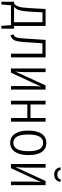

<svg xmlns="http://www.w3.org/2000/svg" viewBox="960 -1754 938 2899"><g transform="rotate(90 1429.5 -304.0)"><path d="M371.1 -46.9H412.1V145H370.1L358.9 0H59.1L47.9 145H5.9V-46.9H33.2Q49.3 -61.5 58.3 -73.5Q67.4 -85.4 77.1 -110.6Q86.9 -135.7 92.8 -178.2Q98.6 -220.7 102.1 -286.1L115.2 -522.9H371.1ZM314.9 -46.9V-476.1H166L155.8 -292Q150.9 -209.5 141.6 -161.1Q132.3 -112.8 119.1 -89.4Q106 -65.9 82 -46.9Z M582 -522.9H845.7V0H790V-475.1H632.8L616.7 -231Q613.8 -185.1 611.1 -157.2Q608.4 -129.4 603.3 -102.5Q598.1 -75.7 591.8 -60.8Q585.4 -45.9 574.2 -31.7Q563 -17.6 548.6 -8.8Q534.2 0 512.7 8.8L498 -36.1Q509.3 -41 517.3 -47.1Q525.4 -53.2 531.7 -60.3Q538.1 -67.4 542.5 -79.8Q546.9 -92.3 550 -104Q553.2 -115.7 555.4 -138.2Q557.6 -160.6 559.3 -180.7Q561 -200.7 563 -235.8Z M1332.5 -522.9V0H1278.8V-329.1Q1278.8 -403.3 1288.6 -457L1076.7 0H1013.7V-522.9H1068.8V-211.9Q1068.8 -143.1 1059.6 -66.9L1269.5 -522.9Z M1760.7 0V-247.1H1556.6V0H1500.5V-522.9H1556.6V-294.9H1760.7V-522.9H1816.4V0Z M2136.2 -534.2Q2225.1 -534.2 2273.2 -465.8Q2321.3 -397.5 2321.3 -263.2Q2321.3 -132.3 2271.7 -60.5Q2222.2 11.2 2135.3 11.2Q2048.3 11.2 1999.8 -59.8Q1951.2 -130.9 1951.2 -261.2Q1951.2 -393.6 2000.2 -463.9Q2049.3 -534.2 2136.2 -534.2ZM2136.2 -485.8Q2010.3 -485.8 2010.3 -261.2Q2010.3 -36.1 2135.3 -36.1Q2262.2 -36.1 2262.2 -263.2Q2262.2 -378.9 2230.2 -432.4Q2198.2 -485.8 2136.2 -485.8Z M2615.2 -652.8Q2570.8 -652.8 2540.8 -677.7Q2510.7 -702.6 2505.9 -745.1L2542 -752.9Q2555.7 -700.2 2615.2 -700.2Q2676.3 -700.2 2689.9 -752.9L2726.1 -745.1Q2721.2 -702.6 2690.9 -677.7Q2660.6 -652.8 2615.2 -652.8ZM2774.9 -522.9V0H2721.2V-329.1Q2721.2 -403.3 2731 -457L2519 0H2456.1V-522.9H2511.2V-211.9Q2511.2 -143.1 2502 -66.9L2711.9 -522.9Z"/></g></svg>

Font: Fira Sans Compressed Light
Style: Regular
Weight: 300
Width: 1
Designer: Carrois Corporate & Edenspiekermann AG
Foundry: Carrois Corporate GbR & Edenspiekermann AG
Version: Version 4.203;PS 004.203;hotconv 1.0.88;makeotf.lib2.5.64775